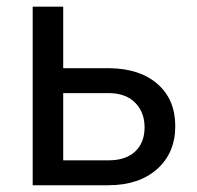

<svg xmlns="http://www.w3.org/2000/svg" viewBox="-20 -548 583 568"><path d="M167 -346.2H304.2Q394 -345.2 446.3 -299.3Q498.5 -253.4 498.5 -174.8Q498.5 -95.7 444.8 -47.9Q391.1 0 300.3 0H76.7V-528.3H167ZM167 -272.5V-73.7H301.3Q352.1 -73.7 379.9 -99.9Q407.7 -126 407.7 -171.4Q407.7 -215.3 380.6 -243.4Q353.5 -271.5 304.7 -272.5Z"/></svg>

Font: Roboto
Style: Regular
Weight: 400
Designer: Google
Version: Version 2.001047; 2015